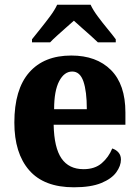

<svg xmlns="http://www.w3.org/2000/svg" viewBox="-20 -786 589 816"><path d="M294 10Q167 10 104 -62.5Q41 -135 41 -265Q41 -406 104 -478Q167 -550 283 -550Q390 -550 451.5 -488.5Q513 -427 513 -308V-256H208Q210 -158 241.5 -112.5Q273 -67 335 -67Q383 -67 412.5 -92.5Q442 -118 457 -155Q473 -150 483.5 -138Q494 -126 494 -108Q494 -81 474 -53.5Q454 -26 410 -8Q366 10 294 10ZM349 -322Q349 -398 334.5 -440Q320 -482 287 -482Q253 -482 231.5 -441Q210 -400 210 -322ZM116 -619Q131 -638 152 -664Q173 -690 193 -717Q213 -744 223 -766H365Q375 -744 395 -717Q415 -690 436.5 -664Q458 -638 472 -619V-606H396Q385 -617 366.5 -633.5Q348 -650 328 -667.5Q308 -685 294 -698Q279 -685 260 -668Q241 -651 222.5 -634.5Q204 -618 193 -606H116Z"/></svg>

Font: Noto Serif Ethiopic SemiCondensed ExtraBold
Style: Regular
Weight: 800
Width: 4
Designer: Monotype Design Team
Foundry: Monotype Imaging Inc.
Version: Version 2.102; ttfautohint (v1.8.4.7-5d5b)